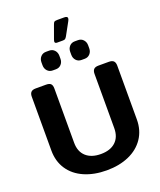

<svg xmlns="http://www.w3.org/2000/svg" viewBox="-190 -1186 1096 1317"><g transform="rotate(-20 358.0 -528.0)"><path d="M320 -937Q320 -942 324 -954L358 -1048Q363 -1063 368.5 -1067Q374 -1071 392 -1071H441Q465 -1071 465 -1057Q465 -1049 459 -1038L408 -945Q401 -933 395.5 -929Q390 -925 378 -925H337Q320 -925 320 -937ZM189 -813V-835Q189 -859 204 -875.5Q219 -892 243 -892H266Q290 -892 305 -875.5Q320 -859 320 -835V-813Q320 -789 305 -772.5Q290 -756 266 -756H243Q219 -756 204 -772.5Q189 -789 189 -813ZM399 -813V-835Q399 -859 414 -875.5Q429 -892 453 -892H476Q500 -892 515 -875.5Q530 -859 530 -835V-813Q530 -789 515 -772.5Q500 -756 476 -756H453Q429 -756 414 -772.5Q399 -789 399 -813ZM46 -243V-636Q46 -658 56.5 -669Q67 -680 91 -680H166Q191 -680 201 -669.5Q211 -659 211 -636V-240Q211 -175 250 -139.5Q289 -104 358 -104Q427 -104 465.5 -139.5Q504 -175 504 -240V-636Q504 -658 514.5 -669Q525 -680 549 -680H624Q649 -680 659.5 -669Q670 -658 670 -636V-243Q670 -164 630.5 -105.5Q591 -47 520.5 -16Q450 15 358 15Q266 15 195 -16Q124 -47 85 -105.5Q46 -164 46 -243Z"/></g></svg>

Font: Mitr Medium
Style: Regular
Weight: 500
Designer: Thanarat Vachiruckul
Foundry: Cadson Demak
Version: Version 1.002